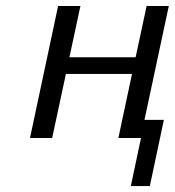

<svg xmlns="http://www.w3.org/2000/svg" viewBox="-20 -465 589 647"><path d="M81.1 0 175.8 -444.8H251L213.9 -272H437L474.1 -444.8H548.8L466.8 -61H532.2L484.9 162.1H420.9L455.1 0H378.9L424.8 -215.8H202.1L155.8 0Z"/></svg>

Font: CMU Sans Serif
Style: Oblique
Weight: 500
Italic angle: -12°
Version: Version 0.7.0